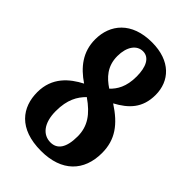

<svg xmlns="http://www.w3.org/2000/svg" viewBox="-219 -811 907 907"><g transform="rotate(45 234.5 -357.0)"><path d="M234 10C372 10 445 -67 445 -187C445 -276 401 -335 316 -390C383 -426 430 -472 430 -560C430 -652 367 -724 242 -724C106 -724 42 -643 42 -544C42 -460 88 -403 153 -359C89 -326 25 -273 25 -174C25 -74 84 10 234 10ZM254 -426C210 -455 172 -494 172 -562C172 -625 201 -664 242 -664C284 -664 305 -622 305 -558C305 -489 281 -452 254 -426ZM237 -50C186 -50 150 -93 150 -173C150 -249 175 -291 207 -323C275 -276 308 -228 308 -161C308 -85 282 -50 237 -50Z"/></g></svg>

Font: Noto Serif Sinhala ExtraCondensed ExtraBold
Style: Regular
Weight: 800
Width: 2
Designer: Jelle Bosma - Monotype Design Team
Foundry: Monotype Imaging Inc.
Version: Version 2.007